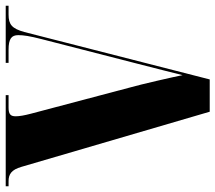

<svg xmlns="http://www.w3.org/2000/svg" viewBox="-61 -693 754 672"><g transform="rotate(-90 316.0 -357.0)"><path d="M68 -659 261 0H374L540 -649C552 -692 566 -704 601 -704H632V-714H432V-704H478C516 -704 529 -694 529 -670C529 -652 526 -631 515 -588L429 -253C411 -182 401 -144 389 -95C383 -126 357 -240 345 -282L254 -626C248 -649 245 -666 245 -679C245 -696 251 -704 275 -704H319V-714H0V-704H18C42 -704 58 -694 68 -659Z"/></g></svg>

Font: Noto Serif Display Condensed Black
Style: Regular
Weight: 900
Width: 3
Designer: Monotype Design Team
Foundry: Monotype Imaging Inc.
Version: Version 2.009